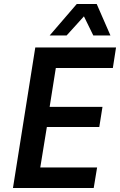

<svg xmlns="http://www.w3.org/2000/svg" viewBox="-20 -943 602 963"><path d="M45 0 157 -705H562L546 -602H260L229 -407H494L478 -306H215L182 -103H467L450 0ZM229 -765 365 -923H465L534 -765H448L401 -861L314 -765Z"/></svg>

Font: Nunito Sans 7pt Condensed
Style: Bold Italic
Weight: 700
Width: 3
Italic angle: -9°
Designer: Vernon Adams
Foundry: Vernon Adams
Version: Version 3.101;gftools[0.9.27]